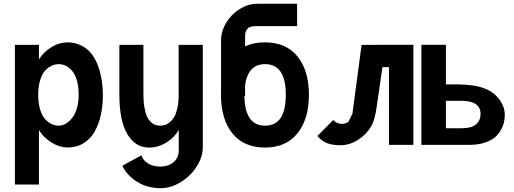

<svg xmlns="http://www.w3.org/2000/svg" viewBox="-20 -759 2694 1006"><path d="M184.1 208V-76.7C201.2 -49.8 223.6 -28.3 251 -11.7C278.3 4.9 306.2 13.7 334 13.7C364.7 13.7 392.6 6.8 416.5 -7.8C440.4 -22.5 460 -42 474.6 -67.4C489.3 -92.8 500.5 -122.1 507.8 -154.3C515.1 -186.5 519 -221.7 519 -259.8C519 -297.9 515.1 -333.5 507.8 -366.2C500.5 -398.9 489.7 -428.2 475.1 -454.1C460.4 -480 440.9 -500 417 -514.6C393.1 -529.3 365.2 -537.1 334 -537.1C305.7 -537.1 277.8 -529.3 250.5 -512.7C223.1 -496.1 201.2 -474.6 184.1 -447.8V-523.9H58.1V208ZM392.1 -262.2C392.1 -236.3 389.2 -212.9 382.8 -191.4C376.5 -169.9 367.7 -152.8 357.4 -140.1C347.2 -127.4 335.9 -117.7 324.2 -110.8C312.5 -104 300.3 -100.6 288.6 -100.6C275.9 -100.6 263.7 -103 251.5 -108.4C239.3 -113.8 228 -122.6 216.8 -134.3C205.6 -146 197.3 -162.6 190.4 -184.6C183.6 -206.5 180.2 -232.4 180.2 -262.2C180.2 -291.5 183.6 -316.9 190.4 -338.9C197.3 -360.8 205.6 -377.9 216.8 -389.6C228 -401.4 239.3 -409.7 251.5 -415C263.7 -420.4 275.9 -422.9 288.6 -422.9C301.3 -422.9 313.5 -419.9 325.2 -414.1C336.9 -408.2 347.7 -399.9 357.9 -387.7C368.2 -375.5 376.5 -358.9 382.8 -337.4C389.2 -315.9 392.1 -291 392.1 -262.2Z M1042.5 14.2V-14.2V-523.9H916V-262.2C916 -236.3 914.1 -213.9 909.7 -194.3C905.3 -174.8 900.4 -159.2 893.6 -147.5C886.7 -135.7 878.9 -126.5 870.1 -119.1C861.3 -111.8 853 -106.9 844.7 -104.5C836.4 -102.1 828.1 -100.6 819.3 -100.6C810.5 -100.6 802.7 -102.1 794.9 -104.5C787.1 -106.9 779.3 -111.3 771.5 -118.7C763.7 -126 756.8 -134.8 751 -146.5C745.1 -158.2 741.2 -173.8 737.3 -193.4C733.4 -212.9 731.4 -235.8 731.4 -261.7V-523.9H605.5V-261.2C605.5 -170.9 619.6 -102.5 647.5 -55.7C675.3 -8.8 713.4 14.2 761.7 14.2C793.9 14.2 824.2 4.9 852.5 -12.7C880.9 -30.3 901.9 -52.2 916.5 -78.6V28.8C916.5 54.7 907.2 75.7 889.2 90.8C871.1 106 848.1 113.8 820.8 113.8C794.9 113.8 773.4 108.4 755.9 97.7C738.3 86.9 727.1 72.3 720.7 54.7L621.1 109.4C636.2 142.1 661.6 169.9 697.3 192.9C732.9 215.8 775.4 227.1 823.7 227.1C849.6 227.1 876 220.7 902.3 208.5C928.7 196.3 952.1 179.7 972.7 160.2C993.2 140.6 1009.8 117.7 1022.9 91.8C1036.1 65.9 1042.5 40 1042.5 14.2Z M1326.2 -739.3C1295.4 -739.3 1265.6 -730 1236.3 -711.9C1207 -693.8 1183.1 -669.9 1165 -639.6C1147 -609.4 1138.2 -578.1 1138.2 -545.4V-284.7C1137.7 -277.3 1137.7 -270 1137.7 -262.2C1137.7 -176.3 1158.2 -108.9 1198.2 -59.6C1238.3 -10.3 1294.9 14.2 1368.7 14.2C1441.9 14.2 1498.5 -10.7 1538.6 -60.5C1578.6 -110.4 1598.6 -177.2 1598.6 -262.2C1598.6 -347.2 1578.6 -414.1 1538.6 -463.4C1498.5 -512.7 1441.9 -537.1 1368.7 -537.1C1329.1 -537.1 1293.9 -530.3 1264.2 -515.6V-573.2C1264.2 -588.4 1269.5 -601.6 1280.3 -612.3C1287.1 -619.1 1302.7 -622.1 1326.2 -622.1H1536.6V-739.3ZM1260.7 -257.3H1264.2V-314C1274.9 -386.2 1309.6 -422.9 1369.1 -422.9C1441.4 -422.9 1477.5 -369.1 1477.5 -262.2C1477.5 -154.3 1441.4 -100.6 1369.1 -100.6C1297.9 -100.6 1261.7 -152.8 1260.7 -257.3Z M2146 0V-524.4L1874.5 -523.9L1826.7 -164.1L1806.2 -121.6C1795.9 -113.8 1784.2 -109.9 1770 -109.9C1761.7 -109.9 1752.9 -112.3 1744.6 -116.2C1736.3 -120.1 1730 -125 1726.1 -130.4L1643.1 -46.4C1660.2 -27.3 1677.7 -14.2 1696.3 -7.8C1714.8 -1.5 1737.3 2 1764.2 2C1794.9 2 1825.2 -7.3 1854.5 -25.4C1883.8 -43.5 1907.2 -67.4 1925.3 -97.7C1937 -117.2 1946.3 -148.9 1952.6 -191.9L1983.9 -407.2H2018.1V0Z M2316.4 -231H2395C2463.9 -231 2498 -208 2498 -161.6C2498 -140.1 2490.2 -122.1 2474.6 -107.9C2459 -93.8 2432.1 -86.9 2395 -86.9H2316.4ZM2188 -524.4V0H2437.5C2468.3 0 2495.1 -3.4 2518.6 -11.2C2542 -19 2560.1 -28.3 2573.2 -39.6C2586.4 -50.8 2596.7 -64 2605 -79.1C2613.3 -94.2 2618.7 -107.9 2621.1 -120.6C2623.5 -133.3 2625 -146 2625 -158.7C2625 -173.8 2621.6 -189.5 2614.7 -206.5C2607.9 -223.6 2595.7 -240.7 2579.1 -257.8C2562.5 -274.9 2539.6 -288.6 2511.7 -298.3C2478.5 -310.1 2432.6 -316.4 2373.5 -316.9H2316.4V-524.4Z"/></svg>

Font: Tuffy
Style: Bold
Weight: 700
Designer: Thatcher Ulrich, Karoly Barta, Michael Everson
Version: Version 001.270